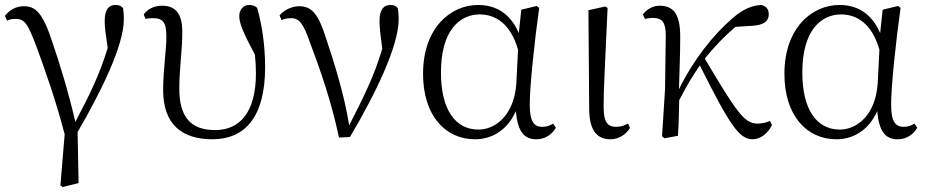

<svg xmlns="http://www.w3.org/2000/svg" viewBox="-20 -546 3731 772"><path d="M223 199 232 206 296 190 292 -15C386 -177 478 -362 478 -469C478 -486 477 -499 475 -513C467 -522 460 -526 444 -526C417 -526 401 -507 401 -462C401 -437 404 -414 413 -353C380 -245 341 -166 283 -56C251 -193 217 -298 191 -375C152 -496 122 -521 76 -521C44 -521 19 -506 0 -483L8 -463C19 -468 30 -470 42 -470C79 -470 91 -453 128 -355C160 -266 201 -155 240 -6Z M834 14C963 14 1046 -73 1046 -276C1046 -365 1033 -448 1014 -514C1007 -522 995 -526 981 -526C959 -526 942 -507 942 -482C942 -453 957 -416 1005 -326C1008 -298 1009 -274 1009 -250C1009 -93 943 -23 845 -23C745 -23 701 -78 701 -189C701 -276 713 -340 713 -418C713 -484 691 -523 632 -523C598 -523 573 -509 558 -488L565 -470C573 -472 584 -473 595 -473C636 -473 649 -455 649 -398C649 -342 636 -267 636 -183C636 -44 714 14 834 14Z M1343 7 1387 5C1486 -162 1583 -358 1583 -469C1583 -486 1582 -499 1579 -514C1572 -522 1564 -526 1550 -526C1521 -526 1506 -505 1506 -462C1506 -436 1510 -401 1517 -350C1483 -236 1442 -156 1384 -42C1364 -166 1326 -287 1291 -392C1261 -486 1236 -521 1183 -521C1155 -521 1123 -507 1104 -484L1112 -465C1122 -470 1135 -473 1151 -473C1182 -473 1200 -452 1226 -376C1267 -267 1312 -140 1343 7Z M1890 14C1953 14 2018 -18 2054 -99C2062 -15 2088 14 2137 14C2172 14 2199 -5 2215 -32L2204 -49C2190 -41 2179 -36 2161 -36C2128 -36 2110 -56 2110 -125C2110 -199 2129 -379 2148 -514L2138 -522L2076 -507L2066 -413C2032 -492 1974 -526 1902 -526C1792 -526 1681 -434 1681 -249C1681 -82 1770 14 1890 14ZM2063 -346 2056 -210C2047 -80 1970 -25 1904 -25C1810 -25 1753 -106 1753 -255C1753 -422 1827 -488 1909 -488C1971 -488 2033 -452 2063 -346Z M2435 14C2472 14 2501 -10 2513 -32L2505 -49C2491 -42 2478 -36 2458 -36C2426 -36 2407 -51 2407 -116C2407 -195 2413 -282 2423 -514L2414 -520L2346 -505L2349 -110C2349 -19 2382 14 2435 14Z M3006 14C3036 14 3066 -7 3084 -43L3076 -60C3064 -54 3045 -49 3026 -49C2972 -49 2941 -97 2814 -310C2855 -362 2895 -402 2937 -438L3000 -442C3047 -444 3071 -458 3071 -489C3071 -513 3057 -522 3041 -526C3009 -524 2973 -514 2928 -475C2848 -407 2767 -304 2710 -187C2712 -257 2715 -330 2715 -395C2716 -489 2688 -523 2632 -523C2602 -523 2579 -506 2565 -488L2573 -470C2583 -472 2594 -474 2605 -474C2643 -474 2657 -456 2657 -402L2654 -187L2642 2L2652 10L2706 0C2709 -48 2710 -95 2711 -143C2743 -205 2762 -236 2794 -283C2913 -45 2952 14 3006 14Z M3343 14C3406 14 3471 -18 3507 -99C3515 -15 3541 14 3590 14C3625 14 3652 -5 3668 -32L3657 -49C3643 -41 3632 -36 3614 -36C3581 -36 3563 -56 3563 -125C3563 -199 3582 -379 3601 -514L3591 -522L3529 -507L3519 -413C3485 -492 3427 -526 3355 -526C3245 -526 3134 -434 3134 -249C3134 -82 3223 14 3343 14ZM3516 -346 3509 -210C3500 -80 3423 -25 3357 -25C3263 -25 3206 -106 3206 -255C3206 -422 3280 -488 3362 -488C3424 -488 3486 -452 3516 -346Z"/></svg>

Font: Noto Serif KR Light
Style: Regular
Weight: 300
Designer: Ryoko NISHIZUKA 西塚涼子 (kana & ideographs); Frank Grießhammer (Latin, Greek & Cyrillic); Wenlong ZHANG 张文龙 (bopomofo); San
Foundry: Adobe
Version: Version 2.001;hotconv 1.1.0;makeotfexe 2.6.0